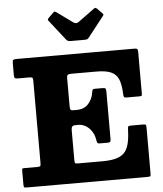

<svg xmlns="http://www.w3.org/2000/svg" viewBox="-64 -1061 946 1117"><g transform="rotate(-5 409.0 -503.0)"><path d="M349.5 -837Q354 -831.5 359.8 -829Q365.5 -826.5 376.5 -826.5H455Q466.5 -826.5 471.8 -828.5Q477 -830.5 481 -836L574 -954.5Q579 -961 578.5 -964Q578 -967 572 -972.5L545.5 -999.5Q540 -1005 536.2 -1006Q532.5 -1007 526.5 -1002.5L432 -933.5Q423.5 -927 416 -927.2Q408.5 -927.5 399.5 -933.5L307 -1000.5Q300 -1005 297.5 -1005.5Q295 -1006 289 -1000.5L259.5 -971.5Q255 -967 254 -963.5Q253 -960 257 -955ZM115.5 -636.5Q129.5 -636.5 134 -633.5Q138.5 -630.5 138.5 -617V-136.5Q138.5 -120 135 -116.8Q131.5 -113.5 115 -113.5H46.5Q34.5 -113.5 31.5 -112Q28.5 -110.5 28.5 -98V-18Q28.5 -3 33.2 -1.5Q38 0 52 0H751Q765 0 768 -2.5Q771 -5 771 -19V-284Q771 -298.5 768.8 -302.2Q766.5 -306 751.5 -306H684Q667.5 -306 665.2 -301.8Q663 -297.5 662.5 -280.5Q661 -219.5 647 -182.8Q633 -146 598.5 -129.8Q564 -113.5 500 -113.5H361.5Q345 -113.5 340.5 -115.5Q336 -117.5 336 -134V-309.5Q336 -324.5 341.5 -330.5Q347 -336.5 358 -336.5H377.5Q402.5 -336.5 422.8 -323.2Q443 -310 456.2 -288.5Q469.5 -267 473 -242.5Q475 -230 477.8 -224.2Q480.5 -218.5 493 -218.5H537Q550 -218.5 553.2 -222.5Q556.5 -226.5 556.5 -239.5V-516Q556.5 -530 552.8 -533.8Q549 -537.5 535 -537.5H490Q480 -537.5 477.5 -532.2Q475 -527 473.5 -516Q468 -478.5 443.2 -451.2Q418.5 -424 374.5 -424H354.5Q342.5 -424 339.2 -429.5Q336 -435 336 -451V-613.5Q336 -629 342.2 -632.8Q348.5 -636.5 363 -636.5H510Q565 -636.5 595.5 -622.5Q626 -608.5 638.5 -576.5Q651 -544.5 652.5 -491Q653 -481.5 655.2 -476.2Q657.5 -471 668.5 -471H743.5Q757.5 -471 759.2 -474Q761 -477 761 -490.5V-726Q761 -741 757.5 -745.5Q754 -750 738.5 -750H53.5Q39 -750 33.8 -746.8Q28.5 -743.5 28.5 -728V-659.5Q28.5 -645.5 32 -641Q35.5 -636.5 50 -636.5Z"/></g></svg>

Font: Besley ExtraBold
Style: Regular
Weight: 800
Designer: Owen Earl
Foundry: indestructible type*
Version: Version 2.001